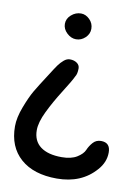

<svg xmlns="http://www.w3.org/2000/svg" viewBox="-86 -570 633 876"><g transform="rotate(10 231.0 -131.5)"><path d="M241 -224Q232 -204 196.5 -148Q161 -92 136 -40.5Q111 11 111 47Q111 97 145.5 123Q180 149 244 149Q288 149 314.5 132.5Q341 116 349 97Q357 78 371.5 61.5Q386 45 409 45Q452 45 452 91Q452 136 419 173Q353 249 239 249Q131 249 70.5 195.5Q10 142 10 47Q10 7 29.5 -44Q49 -95 66 -124Q83 -153 120 -210Q142 -245 152.5 -259.5Q163 -274 176.5 -285.5Q190 -297 204 -297Q224 -297 237 -287.5Q250 -278 250 -263Q250 -237 241 -224ZM215 -392Q192 -392 172.5 -410.5Q153 -429 153 -453Q153 -477 173 -494.5Q193 -512 218 -512Q240 -512 258 -494Q276 -476 276 -451Q276 -427 257.5 -409.5Q239 -392 215 -392Z"/></g></svg>

Font: Sniglet
Style: Regular
Weight: 400
Designer: Haley Fiege
Foundry: Haley Fiege, Pablo Impallari, Brenda Gallo
Version: Version 2.000